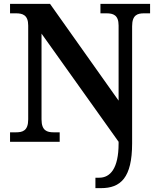

<svg xmlns="http://www.w3.org/2000/svg" viewBox="-20 -734 819 994"><path d="M474 240H503C604 240 664 187 664 8V-598C664 -657 692 -665 726 -665H757V-714H500V-665H531C565 -665 594 -657 594 -602V-213L239 -714H32V-665H63C96 -665 126 -657 126 -602V-116C126 -57 97 -49 63 -49H32V0H289V-49H258C224 -49 195 -57 195 -116V-560L594 0V9C594 139 550 186 494 186H474Z"/></svg>

Font: Noto Serif Semi
Style: Regular
Weight: 600
Designer: Monotype Design Team
Foundry: Monotype Imaging Inc.
Version: Version 1.002